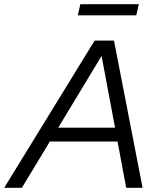

<svg xmlns="http://www.w3.org/2000/svg" viewBox="-69 -893 755 913"><path d="M-49 0 381 -700H473L609 0H531L490 -220H168L35 0ZM208 -286H478L414 -627ZM301 -820 313 -873H591L579 -820Z"/></svg>

Font: Red Hat Display
Style: Italic
Weight: 400
Italic angle: -12°
Designer: Pentagram, MCKL
Foundry: Pentagram, MCKL
Version: Version 1.023; ttfautohint (v1.8.3)